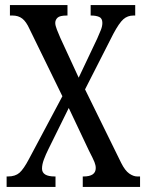

<svg xmlns="http://www.w3.org/2000/svg" viewBox="-20 -734 577 754"><path d="M6 0V-41H11Q40 -41 56.5 -55.5Q73 -70 94 -110L225 -356L96 -620Q83 -649 67.5 -661Q52 -673 29 -673H19V-714H245V-673H242Q215 -673 206 -664.5Q197 -656 197 -644Q197 -634 203.5 -617.5Q210 -601 217 -585L289 -429L362 -583Q370 -601 376 -616Q382 -631 382 -644Q382 -662 369.5 -667.5Q357 -673 338 -673H336V-714H511V-673H504Q481 -673 464.5 -658.5Q448 -644 425 -601L314 -383L456 -94Q471 -64 487.5 -52.5Q504 -41 519 -41H530V0H305V-41H308Q356 -41 356 -74Q356 -85 351 -97.5Q346 -110 329 -143L250 -310L170 -148Q160 -128 152.5 -108Q145 -88 145 -72Q145 -41 195 -41H198V0Z"/></svg>

Font: Noto Serif Khmer ExtraCondensed
Style: Regular
Weight: 400
Width: 2
Designer: Danh Hong and the Monotype Design Team
Foundry: Monotype Imaging Inc.
Version: Version 2.004; ttfautohint (v1.8.4.7-5d5b)